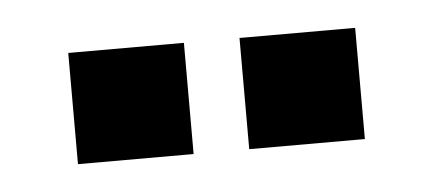

<svg xmlns="http://www.w3.org/2000/svg" viewBox="-25 -754 389 172"><g transform="rotate(-5 169.0 -668.0)"><path d="M40 -618V-718H144V-618ZM194 -618V-718H298V-618Z"/></g></svg>

Font: Tektur Condensed SemiBold
Style: Regular
Weight: 600
Width: 3
Designer: Adam Jagosz
Foundry: Adam Jagosz
Version: Version 1.005;gftools[0.9.30]